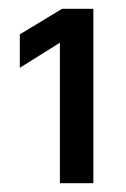

<svg xmlns="http://www.w3.org/2000/svg" viewBox="-20 -720 287 436"><path d="M116 -623 25 -566V-642L121 -700H192V-304H116Z"/></svg>

Font: Haskoy SemiBold
Style: Regular
Weight: 600
Designer: Ertekin Erdin
Foundry: Ertekin Erdin
Version: Version 1.500; ttfautohint (v1.8.3)